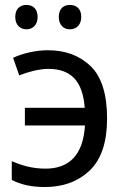

<svg xmlns="http://www.w3.org/2000/svg" viewBox="-20 -750 506 780"><path d="M163.1 9.8C236.8 9.8 297.4 -12.7 344.7 -57.6C391.6 -102.5 415 -172.9 415 -268.1C415 -367.2 392.6 -438.5 348.1 -481.4C303.2 -524.4 245.6 -545.9 174.8 -545.9C123.5 -545.9 68.8 -532.2 33.2 -515.1L58.1 -443.8C92.8 -457.5 138.7 -470.2 175.8 -470.2C268.1 -470.2 315.9 -421.4 324.2 -312H81.1V-240.2H325.2C317.9 -118.7 259.3 -64.9 165 -64.9C108.9 -64.9 65.4 -79.1 27.8 -95.2V-19C65.4 0 106 9.8 163.1 9.8ZM42 -681.2C42 -647.5 62.5 -630.9 87.9 -630.9C111.8 -630.9 132.8 -647.5 132.8 -681.2C132.8 -715.8 111.8 -730 87.9 -730C62.5 -730 42 -715.8 42 -681.2ZM218.8 -681.2C218.8 -647.5 239.7 -630.9 263.7 -630.9C289.1 -630.9 310.1 -647.5 310.1 -681.2C310.1 -715.8 289.1 -730 263.7 -730C239.7 -730 218.8 -715.8 218.8 -681.2Z"/></svg>

Font: Avrile Sans
Style: Regular
Weight: 400
Designer: Monotype Design Team, Google (font), Stefan Peev (BGR Cyrillic), Cristiano Sobral (main changes)
Foundry: The Avrile Sans Project Authors
Version: Version 3.110